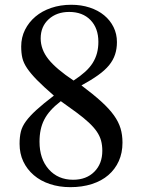

<svg xmlns="http://www.w3.org/2000/svg" viewBox="-20 -773 598 809"><path d="M323.2 -413.1Q374 -375 407.2 -344.7Q440.4 -314.5 460 -287.1Q479.5 -259.8 487.8 -232.4Q496.1 -205.1 496.1 -171.9Q496.1 -128.9 480.5 -94.2Q464.8 -59.6 436.5 -35.2Q408.2 -10.7 367.2 2.4Q326.2 15.6 276.4 15.6Q229.5 15.6 189.9 2.4Q150.4 -10.7 122.1 -35.2Q93.8 -59.6 78.1 -92.8Q62.5 -126 62.5 -167Q62.5 -196.3 67.9 -218.3Q73.2 -240.2 89.4 -262.2Q105.5 -284.2 133.3 -309.6Q161.1 -335 207 -370.1Q163.1 -408.2 136.2 -435.5Q109.4 -462.9 94.2 -485.4Q79.1 -507.8 74.2 -528.8Q69.3 -549.8 69.3 -577.1Q69.3 -615.2 85.4 -647.5Q101.6 -679.7 129.4 -703.1Q157.2 -726.6 195.8 -739.7Q234.4 -752.9 280.3 -752.9Q322.3 -752.9 357.9 -741.2Q393.6 -729.5 418.9 -708.5Q444.3 -687.5 458.5 -658.7Q472.7 -629.9 472.7 -595.7Q472.7 -567.4 464.8 -543.5Q457 -519.5 439.5 -498Q421.9 -476.6 393.1 -456.1Q364.3 -435.5 323.2 -413.1ZM236.3 -346.7Q210.9 -327.1 193.8 -308.1Q176.8 -289.1 166.5 -269Q156.2 -249 151.4 -226.1Q146.5 -203.1 146.5 -175.8Q146.5 -103.5 185.5 -59.6Q224.6 -15.6 288.1 -15.6Q343.8 -15.6 377.4 -49.3Q411.1 -83 411.1 -137.7Q411.1 -161.1 405.8 -180.7Q400.4 -200.2 387.7 -218.8Q375 -237.3 354 -256.8Q333 -276.4 302.7 -298.8ZM290 -433.6Q318.4 -452.1 338.4 -470.2Q358.4 -488.3 370.6 -507.8Q382.8 -527.3 388.7 -549.3Q394.5 -571.3 394.5 -596.7Q394.5 -654.3 361.3 -688.5Q328.1 -722.7 271.5 -722.7Q218.8 -722.7 185.1 -691.9Q151.4 -661.1 151.4 -611.3Q151.4 -564.5 184.1 -523.4Q216.8 -482.4 290 -433.6Z"/></svg>

Font: BabelStone Tibetan
Style: Regular
Weight: 400
Designer: Christopher J. Fynn
Foundry: BabelStone
Version: Version 10.011 October 1, 2023